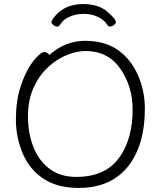

<svg xmlns="http://www.w3.org/2000/svg" viewBox="-20 -908 785 941"><path d="M366 13Q261 13 192.5 -32.5Q124 -78 91 -157Q58 -236 58 -319.5Q58 -403 74 -461Q106 -573 162 -630Q184 -653 197.5 -653Q211 -653 222 -639Q301 -708 397 -708Q493 -708 557 -663.5Q621 -619 655.5 -541Q690 -463 690 -375Q690 -202 612 -98Q527 13 366 13ZM354 -41Q501 -41 569 -142Q630 -232 630 -371Q630 -485 569.5 -571.5Q509 -658 399 -658Q355 -658 305.5 -637.5Q256 -617 213.5 -577Q171 -537 144 -477Q117 -417 117 -337.5Q117 -258 142.5 -190.5Q168 -123 221 -82Q274 -41 354 -41ZM274 -786Q269 -778 260 -778Q251 -778 241.5 -785.5Q232 -793 232 -798Q232 -814 267 -847Q314 -888 388 -888Q462 -888 505 -851.5Q548 -815 548 -799Q548 -793 538.5 -785.5Q529 -778 520 -778Q511 -778 506 -786Q492 -810 460.5 -825Q429 -840 389.5 -840Q350 -840 318.5 -825Q287 -810 274 -786Z"/></svg>

Font: LXGW WenKai TC Light
Style: Regular
Weight: 300
Designer: LXGW / Fontworks Inc.
Foundry: LXGW / Fontworks Inc.
Version: Version 1.330